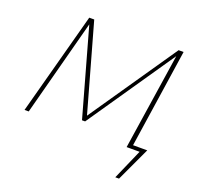

<svg xmlns="http://www.w3.org/2000/svg" viewBox="-144 -812 1189 1161"><g transform="rotate(20 450.0 -231.5)"><path d="M741 0V-24H841L829 0ZM715 195 811 -24H841L739 195ZM717 0 815 -645 828 -644 428 -60H408L246 -638L250 -658H269L430 -85H419L812 -658H844L746 0ZM60 0 237 -658H261L87 0Z"/></g></svg>

Font: Ysabeau Office Thin
Style: Italic
Weight: 250
Italic angle: -12°
Designer: Christian Thalmann (Catharsis Fonts)
Version: Version 2.001;gftools[0.9.30]; featfreeze: tnum,lnum,ss02